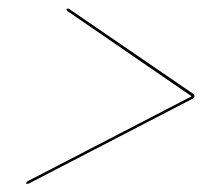

<svg xmlns="http://www.w3.org/2000/svg" viewBox="-20 -574 487 461"><path d="M440.5 -342.5V-343L47.5 -139.5Q45.5 -138.5 44.5 -137.2Q43.5 -136 43 -135Q42.5 -133.5 43 -133Q43.5 -132.5 45.5 -132.5Q46 -132.5 47.2 -132.8Q48.5 -133 50.5 -134L440.5 -336Q443.5 -337 444.8 -338.5Q446 -340 447 -342Q447.5 -345.5 443.5 -349L147.5 -551.5Q146 -552.5 144.8 -553Q143.5 -553.5 142.5 -553.5Q140 -553.5 139.5 -551.5Q139.5 -550.5 140.2 -549.2Q141 -548 142.5 -547Z"/></svg>

Font: Fraunces 120pt
Style: Italic
Weight: 400
Italic angle: -16°
Version: Version 1.000;[b76b70a41]